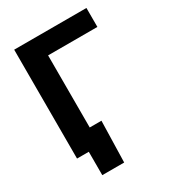

<svg xmlns="http://www.w3.org/2000/svg" viewBox="-209 -842 1001 1111"><g transform="rotate(-30 291.0 -286.0)"><path d="M546.1 -727.5V-600.8H216.8V0H63.3V-727.5ZM141.8 156.2V0H99.2V-119.1H295.1L288.1 156.2Z"/></g></svg>

Font: Inter
Style: Regular
Weight: 400
Designer: Rasmus Andersson
Foundry: rsms
Version: Version 4.000;git-8c9346024